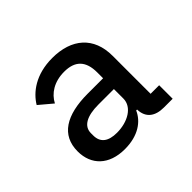

<svg xmlns="http://www.w3.org/2000/svg" viewBox="-97 -824 603 603"><g transform="rotate(-45 204.5 -522.0)"><path d="M369 -406H331V-575C331 -658 278 -704 192 -704C118 -704 74 -669 53 -634L97 -597C112 -626 143 -647 188 -647C236 -647 260 -623 260 -572V-546H192C96 -546 41 -512 41 -440C41 -380 81 -340 151 -340C211 -340 247 -367 262 -401H266C267 -363 292 -346 330 -346H369ZM260 -498V-456C260 -418 218 -394 170 -394C132 -394 111 -409 111 -441V-451C111 -482 140 -498 191 -498Z"/></g></svg>

Font: IBM Plex Thai Looped Text
Style: Regular
Weight: 450
Designer: Mike Abbink, Paul van der Laan, Pieter van Rosmalen, Ben Mitchell, Mark Frömberg
Foundry: Bold Monday
Version: Version 1.0